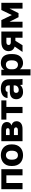

<svg xmlns="http://www.w3.org/2000/svg" viewBox="1989 -2572 783 4802"><g transform="rotate(-90 2381.0 -171.5)"><path d="M50 0V-530H550V0H396V-404H204V0Z M900 13Q844 13 795.2 -3.7Q746.3 -20.3 709.2 -54.2Q672 -88 651 -139.5Q630 -191 630 -259.6V-279.8Q630 -345.4 651 -394.4Q672 -443.4 709 -476.2Q746 -509 795 -526Q844 -543 900 -543Q956 -543 1004.8 -526.2Q1053.7 -509.3 1090.8 -476.2Q1128 -443 1149 -394.2Q1170 -345.4 1170 -280.1V-260Q1170 -191.6 1149 -140.3Q1128 -89 1090.8 -54.8Q1053.7 -20.7 1004.8 -3.8Q956 13 900 13ZM900 -115Q927 -115 948 -125Q969 -135 983 -154Q997 -173 1004.5 -200Q1012 -227 1012 -260V-280Q1012 -310 1004.5 -335Q997 -360 983 -377.5Q969 -395 948 -405Q927 -415 900 -415Q873 -415 852 -405Q831 -395 817 -377.5Q803 -360 795.5 -335Q788 -310 788 -280V-260Q788 -226 795.5 -199Q803 -172 817 -153Q831 -134 852 -124.5Q873 -115 900 -115Z M1250 0V-530H1534Q1587 -530 1623.9 -519.7Q1660.8 -509.3 1684.4 -490.2Q1708 -471 1719 -445.7Q1730 -420.5 1730 -390Q1730 -371 1724.5 -353Q1719 -335 1708 -319.5Q1697 -304 1681.5 -293Q1666 -282 1645 -276Q1694 -264 1722 -230.2Q1750 -196.4 1750 -151Q1750 -82 1701 -41Q1652 0 1554 0ZM1404 -116H1516.4Q1556 -116 1576 -128Q1596 -140 1596 -164.7Q1596 -190 1576 -202.5Q1556 -215 1516.4 -215H1404ZM1404 -323H1507Q1526.6 -323 1539.8 -326.5Q1553 -330 1561.1 -336.2Q1569.2 -342.3 1572.6 -350.7Q1576 -359 1576 -369Q1576 -380.1 1572.5 -388.5Q1569 -397 1560.9 -402.5Q1552.8 -407.9 1539.7 -411Q1526.5 -414 1507 -414H1404Z M1953 0V-404H1790V-530H2270V-404H2107V0Z M2480 13Q2437 13 2403.5 0Q2370 -13 2347 -35.5Q2324 -58 2312 -88.5Q2300 -119 2300 -155Q2300 -194 2312 -224.5Q2324 -255 2348.5 -276Q2373 -297 2409.5 -307.5Q2446 -318 2495 -318H2646V-340Q2646 -364 2640 -380.5Q2634 -397 2623 -406.5Q2612 -416 2596 -420.5Q2580 -425 2560 -425Q2541 -425 2527 -422Q2513 -419 2504 -413Q2495 -407 2490 -397.5Q2485 -388 2484 -375H2330Q2332 -411 2348 -441.5Q2364 -472 2393.5 -494.5Q2423 -517 2466 -530Q2509 -543 2565 -543Q2618 -543 2661 -531.5Q2704 -520 2735 -494.5Q2766 -469 2783 -428.5Q2800 -388 2800 -330V-135Q2800 -93 2802 -61.5Q2804 -30 2808 0H2662Q2660 -17 2658.5 -30Q2657 -43 2657 -62Q2645 -46 2628.5 -32Q2612 -18 2590.5 -8Q2569 2 2541.5 7.5Q2514 13 2480 13ZM2530 -95Q2554 -95 2575.5 -102.5Q2597 -110 2612.5 -123.5Q2628 -137 2637 -156.5Q2646 -176 2646 -200V-222H2525Q2491 -222 2474.5 -204Q2458 -186 2458 -162Q2458 -133 2474.5 -114Q2491 -95 2530 -95Z M2895 200V-530H3037V-458Q3047 -474 3062.5 -489.5Q3078 -505 3099 -517Q3120 -529 3146 -536Q3172 -543 3202 -543Q3258 -543 3300.5 -526.5Q3343 -510 3372 -477Q3401 -444 3415.5 -395Q3430 -346 3430 -280V-260Q3430 -193 3414 -141.5Q3398 -90 3368 -56Q3338 -22 3296 -4.5Q3254 13 3202 13Q3157 13 3116.5 -7.5Q3076 -28 3049 -67V200ZM3165 -114Q3188 -114 3207.5 -123.5Q3227 -133 3241.5 -151Q3256 -169 3264 -196.5Q3272 -224 3272 -260V-280Q3272 -315 3264.5 -340.5Q3257 -366 3242.5 -382.5Q3228 -399 3208.5 -407.5Q3189 -416 3165 -416Q3141 -416 3119.5 -408.5Q3098 -401 3082.5 -385.5Q3067 -370 3058 -347.5Q3049 -325 3049 -295V-245Q3049 -214 3058 -189.5Q3067 -165 3082.5 -148Q3098 -131 3119.5 -122.5Q3141 -114 3165 -114Z M3482 0 3617 -196Q3557 -216 3529.5 -255.5Q3502 -295 3502 -347Q3502 -386 3515.5 -419.5Q3529 -453 3557 -477.5Q3585 -502 3628.5 -516Q3672 -530 3732 -530H3992V0H3838V-179H3762L3650 0ZM3727 -293H3838V-404H3727Q3697 -404 3676.5 -390Q3656 -376 3656 -347Q3656 -319 3676.5 -306Q3697 -293 3727 -293Z M4092 0V-530H4279L4405 -267L4531 -530H4712V0H4566V-325L4452 -100H4352L4238 -325V0Z"/></g></svg>

Font: Golos Text VF
Style: Regular
Weight: 400
Designer: A.Korolkova, Vitaly Kuzmin
Foundry: ParaType Ltd
Version: Version 2.003